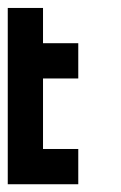

<svg xmlns="http://www.w3.org/2000/svg" viewBox="-20 -475 313 495"><path d="M0 -454.5H90.9V-363.6H0ZM0 -363.6H90.9V-272.7H0ZM0 -272.7H90.9V-181.8H0ZM0 -181.8H90.9V-90.9H0ZM0 -90.9H90.9V0H0ZM90.9 -90.9H181.8V0H90.9ZM90.9 -363.6H181.8V-272.7H90.9Z"/></svg>

Font: Micro 5
Style: Regular
Weight: 400
Designer: Sarah Cadigan-Fried
Version: Version 1.000; ttfautohint (v1.8.4.7-5d5b)